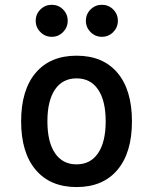

<svg xmlns="http://www.w3.org/2000/svg" viewBox="-20 -755 626 785"><path d="M293 9.8Q185.5 9.8 126 -60.5Q66.4 -130.9 66.4 -258.8Q66.4 -387.2 126 -457.3Q185.5 -527.3 293 -527.3Q400.9 -527.3 460.2 -457.3Q519.5 -387.2 519.5 -258.8Q519.5 -130.9 460.2 -60.5Q400.9 9.8 293 9.8ZM293 -83Q350.1 -83 381.1 -128.9Q412.1 -174.8 412.1 -258.8Q412.1 -343.3 381.1 -388.9Q350.1 -434.6 293 -434.6Q235.8 -434.6 204.8 -388.9Q173.8 -343.3 173.8 -258.8Q173.8 -174.8 204.8 -128.9Q235.8 -83 293 -83ZM396.5 -604.5Q369.6 -604.5 350.3 -623.8Q331.1 -643.1 331.1 -669.9Q331.1 -697.3 350.3 -716.3Q369.6 -735.4 396.5 -735.4Q423.8 -735.4 442.9 -716.3Q461.9 -697.3 461.9 -669.9Q461.9 -643.1 442.9 -623.8Q423.8 -604.5 396.5 -604.5ZM191.4 -604.5Q164.6 -604.5 145.3 -623.8Q126 -643.1 126 -669.9Q126 -697.3 145.3 -716.3Q164.6 -735.4 191.4 -735.4Q218.8 -735.4 237.8 -716.3Q256.8 -697.3 256.8 -669.9Q256.8 -643.1 237.8 -623.8Q218.8 -604.5 191.4 -604.5Z"/></svg>

Font: Caskaydia Cove
Style: Regular
Weight: 400
Monospace: yes
Designer: Aaron Bell
Foundry: Saja Typeworks
Version: Version 4.300; ttfautohint (v1.8.3)